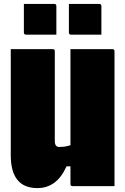

<svg xmlns="http://www.w3.org/2000/svg" viewBox="-20 -951 640 981"><path d="M171 10Q35 10 35 -158V-700H249Q260 -700 260 -689V-230Q260 -200 283 -200Q293 -200 307 -201.5Q321 -203 340 -209V-700H554Q565 -700 565 -689V0H351Q340 0 340 -11V-101H320Q294 -44 257 -17Q220 10 171 10ZM102 -931H257Q268 -931 268 -920V-774H113Q102 -774 102 -785ZM332 -931H487Q498 -931 498 -920V-774H343Q332 -774 332 -785Z"/></svg>

Font: Recursive Mn Lnr St XBk
Style: Regular
Weight: 1000
Monospace: yes
Version: Version 1.079;hotconv 1.0.112;makeotfexe 2.5.65598; ttfautoh